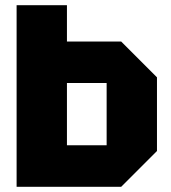

<svg xmlns="http://www.w3.org/2000/svg" viewBox="-20 -720 660 740"><path d="M44 0V-700H238V-560H447L585 -422V-138L447 0ZM238 -160H391V-400H238Z"/></svg>

Font: Tektur ExtraBold
Style: Regular
Weight: 800
Designer: Adam Jagosz
Foundry: Adam Jagosz
Version: Version 1.005;gftools[0.9.30]